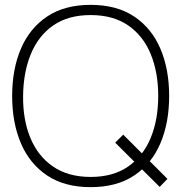

<svg xmlns="http://www.w3.org/2000/svg" viewBox="-20 -755 746 790"><path d="M669 -19 637 14 454 -168 487 -201ZM353 15Q245.5 15 173.8 -33Q102 -81 66 -165.5Q30 -250 30 -360Q30 -470 66 -554.5Q102 -639 173.8 -687Q245.5 -735 353 -735Q460.5 -735 532.2 -687Q604 -639 640 -554.5Q676 -470 676 -360Q676 -250 640 -165.5Q604 -81 532.2 -33Q460.5 15 353 15ZM353 -27Q445.5 -27 507.2 -69.8Q569 -112.5 600 -187.5Q631 -262.5 631 -360Q631 -457.5 600 -532.8Q569 -608 507.2 -650.5Q445.5 -693 353 -693Q260.5 -693 199.2 -650.5Q138 -608 107 -532.8Q76 -457.5 75 -360Q74 -262.5 105 -187.5Q136 -112.5 198.2 -69.8Q260.5 -27 353 -27Z"/></svg>

Font: Manrope Variable Light
Style: Regular
Weight: 200
Designer: Mikhail Sharanda
Foundry: Mikhail Sharanda
Version: Version 4.505